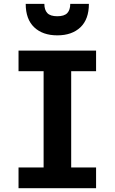

<svg xmlns="http://www.w3.org/2000/svg" viewBox="-20 -986 601 1006"><path d="M77.1 -108.4H208.5V-612.8H77.1V-720.7H483.4V-612.8H353V-108.4H483.4V0H77.1ZM280.3 -800.8Q203.6 -800.8 159.2 -843Q114.7 -885.3 114.7 -965.8H212.4Q212.4 -934.1 228 -917.5Q243.7 -900.9 280.3 -900.9Q316.9 -900.9 332.5 -917.5Q348.1 -934.1 348.1 -965.8H445.8Q445.8 -885.3 401.4 -843Q356.9 -800.8 280.3 -800.8Z"/></svg>

Font: Monda
Style: Bold
Weight: 700
Designer: Vernon Adams
Foundry: Vernon Adams
Version: Version 2.100; ttfautohint (v1.8.3)